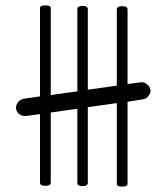

<svg xmlns="http://www.w3.org/2000/svg" viewBox="-20 -695 600 715"><path d="M129 -665V-336L67 -327C57 -324.3 50 -319.7 46 -313C40.7 -305.7 38.7 -297.7 40 -289C42 -280.3 46.3 -273.7 53 -269C61 -264.3 69 -262.3 77 -263L129 -270V-15C129 -7 135.7 -3 149 -3C162.3 -3 169 -7 169 -15V-276L268 -290V-14C268 -6 274.3 -2 287 -2C300.3 -2 307 -6 307 -14V-296L415 -311V-10C415 -3.3 421.7 0 435 0C448.3 0 455 -3.3 455 -10V-316L512 -325C521.3 -326.3 528.3 -330.7 533 -338C539 -344.7 541.3 -352.3 540 -361C538 -370.3 533.3 -377.3 526 -382C518 -388 509.7 -390 501 -388L455 -382V-660C455 -668 448.3 -672 435 -672C421.7 -672 415 -668 415 -660V-376L307 -361V-661C307 -669 300.3 -673 287 -673C274.3 -673 268 -669 268 -661V-355L169 -341V-665C169 -671.7 162.3 -675 149 -675C135.7 -675 129 -671.7 129 -665Z"/></svg>

Font: naYanakamik
Style: Regular
Weight: 500
Designer: Nagarjuna G.,Vikas B.,Ruchir J.,Tushar G.,Vinay J.
Foundry: gnowledge lab
Version: 1.1